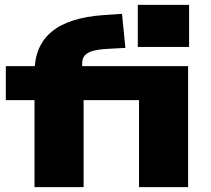

<svg xmlns="http://www.w3.org/2000/svg" viewBox="-20 -770 868 790"><path d="M122 0V-358H4V-498H169L122 -452V-472Q122 -581 192.5 -639.5Q263 -698 407 -708L482 -713L496 -573L423 -569Q385 -567 362 -560.5Q339 -554 328.5 -541.5Q318 -529 318 -508V-453L266 -498H754V0H552V-358H324V0ZM547 -577V-750H758V-577Z"/></svg>

Font: Nunito Sans 10pt Expanded Black
Style: Regular
Weight: 900
Width: 7
Designer: Vernon Adams
Foundry: Vernon Adams
Version: Version 3.101;gftools[0.9.27]